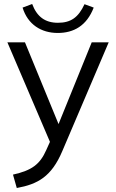

<svg xmlns="http://www.w3.org/2000/svg" viewBox="-20 -714 581 961"><path d="M45 160 64 227C169 208 238 170 292 42L524 -502H439L273 -93L105 -502H17L230 -4L212 36C180 109 139 139 45 160ZM269 -549C349 -549 414 -585 449 -676L403 -693C372 -626 334 -600 270 -600C206 -600 165 -630 141 -694L93 -676C119 -591 187 -549 269 -549Z"/></svg>

Font: Poppy and Pepper
Style: Regular
Weight: 400
Designer: Thy Ha
Foundry: Thy Ha
Version: Version 0.001;Glyphs 3.2 (3227)